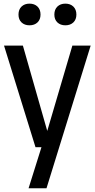

<svg xmlns="http://www.w3.org/2000/svg" viewBox="-20 -788 507 1028"><path d="M170 0 1.5 -544H102.5L233 -87L367.5 -544H465.5L229 220H133L202 0ZM330 -652.5Q303.5 -652.5 287.2 -668Q271 -683.5 271 -710Q271 -737 287.2 -752.8Q303.5 -768.5 330 -768.5Q356.5 -768.5 372.8 -752.8Q389 -737 389 -710Q389 -683.5 372.8 -668Q356.5 -652.5 330 -652.5ZM138 -652.5Q111.5 -652.5 95.2 -668Q79 -683.5 79 -710Q79 -737 95.2 -752.8Q111.5 -768.5 138 -768.5Q164.5 -768.5 180.8 -752.8Q197 -737 197 -710Q197 -683.5 180.8 -668Q164.5 -652.5 138 -652.5Z"/></svg>

Font: Encode Sans Cnd Md
Style: Regular
Weight: 500
Width: 3
Designer: Multiple Designers
Foundry: Impallari Type
Version: Version 3.002; ttfautohint (v1.8.3) -l 8 -r 50 -G 200 -x 14 